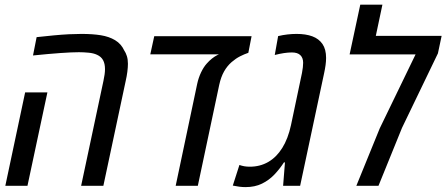

<svg xmlns="http://www.w3.org/2000/svg" viewBox="-20 -783 1881 809"><path d="M321.8 0 416 -442.9Q418.9 -457 420.7 -469Q422.4 -481 422.4 -491.7Q422.4 -514.6 414.3 -529.5Q406.2 -544.4 388.7 -552.2Q374 -559.1 353 -561Q332 -563 312.5 -563Q283.2 -563 235.1 -559.6Q187 -556.2 119.1 -549.3L134.3 -626.5Q172.9 -630.9 207 -634Q241.2 -637.2 270.5 -638.7Q299.8 -640.1 323.2 -640.1Q370.1 -640.1 404.8 -634.5Q439.5 -628.9 464.8 -613.8Q478.5 -605.5 487.8 -594.7Q497.1 -584 502.9 -571.3Q510.3 -560.5 514.6 -546.6Q519 -532.7 519 -514.2Q519 -499.5 516.6 -480.7Q514.2 -461.9 509.3 -440.4L415.5 0ZM2.4 0 85.9 -393.6H179.7L95.7 0Z M720.2 0 811 -430.2Q816.4 -455.1 827.1 -477.8Q837.9 -500.5 851.1 -515.1Q861.3 -526.9 873.3 -536.4Q885.3 -545.9 896.5 -551.3L902.8 -554.2H613.3L629.9 -630.4H1040L1026.4 -560.5Q1009.3 -554.7 991.5 -545.7Q973.6 -536.6 956.1 -521.5Q937 -504.9 924.1 -481.9Q911.1 -459 903.8 -425.8L813.5 0Z M1014.6 5.4Q1001.5 5.4 988.5 3.7Q975.6 2 960.9 -1L988.8 -87.9Q998 -84.5 1009 -82.5Q1020 -80.6 1032.7 -80.6Q1075.7 -80.6 1110.4 -100.6Q1145 -120.6 1169.4 -159.7Q1193.8 -198.7 1206.1 -255.9L1252.4 -475.6Q1254.9 -488.3 1256.1 -499.3Q1257.3 -510.3 1257.3 -518.6Q1257.3 -539.1 1245.6 -550.5Q1233.9 -562 1210 -562Q1194.3 -562 1176.3 -559.3Q1158.2 -556.6 1137.7 -551.3L1151.9 -630.9Q1171.9 -635.7 1191.7 -637.9Q1211.4 -640.1 1229.5 -640.1Q1268.6 -640.1 1296.1 -629.9Q1323.7 -619.6 1338.9 -597.4Q1354 -575.2 1354 -539.1Q1354 -524.9 1351.8 -508.8Q1349.6 -492.7 1345.7 -474.6L1244.6 0H1172.9L1180.7 -98.6H1176.3Q1158.7 -71.3 1136.2 -47.6Q1113.8 -23.9 1084 -9.3Q1054.2 5.4 1014.6 5.4Z M1481.4 0 1580.1 -242.2 1731 -553.7H1453.1L1498 -763.2H1591.3L1563.5 -631.8H1840.8L1825.2 -558.1L1673.8 -244.1L1574.7 0Z"/></svg>

Font: Open Sans SemiCondensed Medium
Style: Italic
Weight: 500
Width: 4
Italic angle: -12°
Designer: Monotype Design Team
Foundry: Monotype Imaging Inc.
Version: Version 3.000